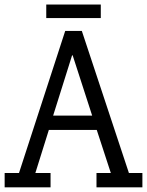

<svg xmlns="http://www.w3.org/2000/svg" viewBox="-20 -806 633 826"><path d="M197.5 -61.7V0H0V-61.7H61.7L260.5 -672.8H332.1L534.6 -61.7H592.6V0H395.1V-61.7H456.8L396.3 -246.9H190.1L132.1 -61.7ZM290.1 -567.9 208.6 -308.6H376.5L292.6 -567.9ZM179 -786.4H413.6V-728.4H179Z"/></svg>

Font: Slabo 27px
Style: Regular
Weight: 400
Version: Version 1.02 Build 003a